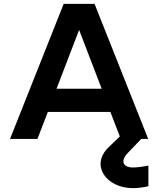

<svg xmlns="http://www.w3.org/2000/svg" viewBox="-20 -720 820 995"><path d="M32 0H174L228 -140H552L601 -13L542 44C447 136 530 255 669 255C692 255 720 252 749 245V138C716 145 685 148 669 148C617 148 602 114 643 72L712 0H748L470 -700H310ZM273 -260 390 -565 507 -260Z"/></svg>

Font: KT Kiyosuna Sans Bold
Style: Regular
Weight: 700
Designer: [Zen Kaku Gothic] Yoshimichi Ohira
Version: Version 1.010;Glyphs 3.1.2 (3151)